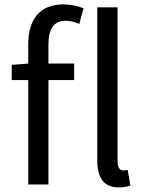

<svg xmlns="http://www.w3.org/2000/svg" viewBox="-20 -829 650 863"><path d="M106.9 0H197.7V-628.9C197.7 -699.4 222.9 -735.6 274.7 -735.6C294.3 -735.6 315.9 -731 336.3 -721.2L355.5 -791.6C330.5 -801.8 298.7 -809.3 265.2 -809.3C157.2 -809.3 106.9 -739.7 106.9 -630ZM32.7 -469H313.3V-543.4H111.2L32.7 -537.6ZM513.9 13.4C538.4 13.4 553.4 9.4 565.9 5.1L554 -64.9C543.8 -62.9 539.2 -62.9 534 -62.9C520.7 -62.9 508.5 -73.9 508.5 -102.1V-796H417.2V-108.1C417.2 -30.6 445.6 13.4 513.9 13.4Z"/></svg>

Font: Source Han Sans JP VF
Style: Regular
Weight: 250
Designer: Ryoko NISHIZUKA 西塚涼子 (kana, bopomofo & ideographs); Paul D. Hunt (Latin, Greek & Cyrillic); Sandoll Communications 산돌커뮤니
Foundry: Adobe
Version: Version 2.004;hotconv 1.0.118;makeotfexe 2.5.65603